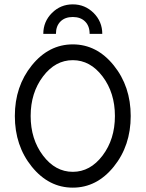

<svg xmlns="http://www.w3.org/2000/svg" viewBox="-20 -860 675 890"><path d="M317.4 9.8Q206.1 9.8 127.4 -87.4Q48.8 -184.6 48.8 -322.3Q48.8 -459.5 127.4 -556.9Q206.1 -654.3 317.4 -654.3Q428.7 -654.3 507.3 -556.9Q585.9 -459.5 585.9 -322.3Q585.9 -184.6 507.3 -87.4Q428.7 9.8 317.4 9.8ZM317.4 -63.5Q398.4 -63.5 455.6 -139.2Q512.7 -214.8 512.7 -322.3Q512.7 -429.7 455.6 -505.4Q398.4 -581.1 317.4 -581.1Q236.3 -581.1 179.2 -505.4Q122.1 -429.7 122.1 -322.3Q122.1 -214.8 179.2 -139.2Q236.3 -63.5 317.4 -63.5ZM317.4 -839.8Q374 -839.8 414.1 -799.8Q454.1 -759.8 454.1 -703.1H395.5Q395.5 -739.3 374.5 -760.3Q353.5 -781.2 317.4 -781.2Q281.2 -781.2 260.3 -760.3Q239.3 -739.3 239.3 -703.1H180.7Q180.7 -759.8 220.7 -799.8Q260.7 -839.8 317.4 -839.8Z"/></svg>

Font: Catrinity
Style: Regular
Weight: 400
Designer: Alexander Lange
Foundry: High-Logic / Made with FontCreator
Version: Version 2.090;May 20, 2024;FontCreator 15.0.0.2974 64-bit